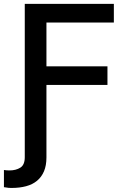

<svg xmlns="http://www.w3.org/2000/svg" viewBox="-38 -747 652 972"><path d="M87.4 0H197.1V50.1Q197.1 90.9 184.7 120.2Q172.2 149.5 149.3 168.3Q126.4 187.1 93.8 195.8Q61.1 204.5 20.6 204.5Q14.2 204.5 6 204Q-2.1 203.5 -18.1 200.6V113.6Q-12.4 114.7 -4.8 115.2Q2.8 115.8 9.9 115.8Q42.6 115.8 65 101.7Q87.4 87.7 87.4 49ZM87.4 0V-727.3H538.4V-632.8H197.1V-411.2H506V-317.1H197.1V0Z"/></svg>

Font: InterMG Medium
Style: Regular
Weight: 500
Designer: Rasmus Andersson
Foundry: rsms
Version: Version 3.019;December 26, 2023;FontCreator 15.0.0.2955 64-b